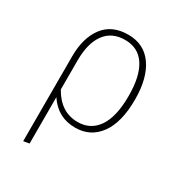

<svg xmlns="http://www.w3.org/2000/svg" viewBox="-172 -650 907 969"><g transform="rotate(30 281.0 -165.5)"><path d="M296 -531Q388 -531 438 -460Q488 -389 488 -264Q488 -131 436.5 -60.5Q385 10 296 10Q195 10 138 -76V194L104 200V-295Q104 -402 152.5 -466.5Q201 -531 296 -531ZM293 -21Q368 -21 409.5 -82Q451 -143 451 -264Q451 -379 411.5 -439.5Q372 -500 295 -500Q218 -500 178 -445Q138 -390 138 -291V-121Q194 -21 293 -21Z"/></g></svg>

Font: Fira Sans UltraLight
Style: Regular
Weight: 200
Designer: Carrois Corporate & Edenspiekermann AG
Foundry: Carrois Corporate GbR & Edenspiekermann AG
Version: Version 4.106;PS 004.106;hotconv 1.0.70;makeotf.lib2.5.58329